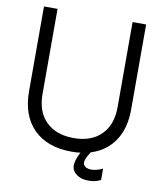

<svg xmlns="http://www.w3.org/2000/svg" viewBox="-93 -789 854 1014"><g transform="rotate(10 334.0 -281.5)"><path d="M535.2 -713.9H607.9V-257.8Q607.9 -156.7 563.5 -90.3Q519 -23.9 437 2Q402.8 52.7 414.1 72.3Q425.3 91.8 455.1 91.3Q484.9 90.8 516.1 75.2V136.2Q480 155.3 435.1 150.4Q390.1 145.5 368.7 114.3Q347.2 82.5 383.8 13.2Q361.8 16.1 335 16.1Q205.1 15.6 132.8 -56.6Q60.5 -128.9 60.1 -257.8V-713.9H132.8V-257.8Q132.8 -162.1 186.5 -109.4Q240.2 -56.6 335 -56.6Q429.7 -56.6 482.4 -110.4Q535.2 -163.1 535.2 -257.8Z"/></g></svg>

Font: Arcon-Regular
Style: Regular
Weight: 400
Designer: M. Zarth
Foundry: martin zarth - visuelle & digitale kommunikation
Version: Version 1.131;PS 001.131;hotconv 1.0.70;makeotf.lib2.5.58329